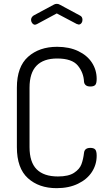

<svg xmlns="http://www.w3.org/2000/svg" viewBox="-20 -975 563 1001"><path d="M169 -848Q165 -846 163 -846Q154.6 -846 148.3 -854Q142 -862 142 -872Q142 -878.4 145.5 -884.2Q149 -890 155 -894L259 -950Q267 -955 276 -955Q285 -955 293 -950L397 -894Q410 -888 410 -871.1Q410 -861.5 404.2 -854.2Q398.5 -847 390.1 -847Q388 -847 384 -849Q382 -850 380 -850L276 -905L172 -849ZM278 -670Q206.9 -670 170.5 -632.5Q134 -594.9 134 -518V-208Q134 -129.6 171.2 -92.3Q208.5 -55 282 -55Q337.1 -55 366 -74Q395 -93 404.5 -118.5Q414 -144 418 -178Q420.8 -204 451 -204Q468.8 -204 476.4 -195.6Q484 -187.1 484 -163Q484 -117 459.2 -78.6Q434.3 -40.1 386.7 -17.1Q339.1 6 275 6Q183 6 125.5 -46Q68 -97.9 68 -208V-518Q68 -627 126.5 -679Q185 -731 277.8 -731Q341 -731 388 -708.5Q435 -686 459.5 -648Q484 -610 484 -564Q484 -540 476.5 -532Q469 -524 451 -524Q435 -524 427 -531Q419 -538 418 -549Q416 -596 385.8 -633Q355.5 -670 278 -670Z"/></svg>

Font: Dosis
Style: Regular
Weight: 400
Designer: Edgar Tolentino, Pablo Impallari, Igino Marini
Foundry: Edgar Tolentino, Pablo Impallari, Igino Marini
Version: Version 1.007;Glyphs 3.1.1 (3134)